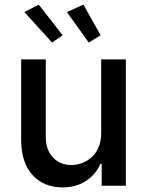

<svg xmlns="http://www.w3.org/2000/svg" viewBox="-20 -802 634 829"><path d="M204.9 -618.3 85.2 -750 147.4 -782 250.4 -649.9ZM363.3 -618.3 268.8 -750 340.2 -782 414.4 -649.9ZM416.9 -226.2V-545.5H523.4V0H419V-94.5H413.4Q393.5 -48.7 351.4 -20.8Q309.3 7.1 250.4 7.1Q169.4 7.1 120.4 -46.3Q71.4 -99.8 71.4 -198.5V-545.5H177.6V-211.3Q177.6 -155.9 208.3 -122.7Q239 -89.5 288.7 -89.5Q311.8 -89.5 334.2 -98Q356.5 -106.5 375.4 -122.9Q394.2 -139.2 405.5 -166Q416.9 -192.8 416.9 -226.2Z"/></svg>

Font: TID UI Medium
Style: Regular
Weight: 500
Designer: The TID Project Authors
Foundry: Bakken & Bæck
Version: Version 1.001;hotconv 1.0.109;makeotfexe 2.5.65596